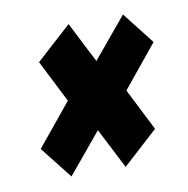

<svg xmlns="http://www.w3.org/2000/svg" viewBox="-53 -566 471 481"><g transform="rotate(-10 182.5 -325.5)"><path d="M92 -136.8 28 -218 116 -325.4 61.6 -432.8 151 -514 203.6 -410.8 289.4 -514 353 -432.8 264.8 -324.8 318.8 -218 229.8 -136.8 177.2 -239.4Z"/></g></svg>

Font: Georama ExtraCondensed Thin
Style: Italic
Weight: 100
Width: 2
Italic angle: -9°
Designer: Jean-Baptiste Levee
Foundry: Production Type
Version: Version 1.001